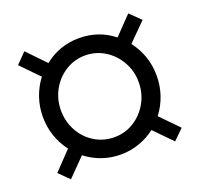

<svg xmlns="http://www.w3.org/2000/svg" viewBox="-100 -628 785 755"><g transform="rotate(-20 293.0 -250.0)"><path d="M32 -23.3 104.5 -99.1Q80.2 -131 67.1 -169.3Q54 -207.5 54 -249.4Q54 -290.9 67.1 -329.5Q80.2 -368 104.5 -399.9L32 -474.7L74.1 -517.5L147.3 -441.4Q177.2 -466.2 214.5 -479.4Q251.7 -492.6 292.5 -492.6Q375.2 -492.6 437 -443L508.8 -517.6L553.3 -474.4L479.4 -400.4Q530.3 -333.5 530.3 -250Q530.3 -207.6 517.2 -169Q504.2 -130.4 479.4 -98.3L552.6 -23.3L509.9 18.4L437.6 -55.5Q407.3 -32 370.2 -18.9Q333 -5.9 292.5 -5.9Q252.3 -5.9 215.1 -18.7Q177.9 -31.6 147 -55.8L74.1 18.4ZM455.1 -250Q455.1 -296.4 433.1 -335.3Q411.1 -374.3 374.1 -397.3Q337 -420.4 292.2 -420.4Q247.7 -420.4 210.4 -397.2Q173.2 -374 151.4 -334.9Q129.6 -295.8 129.6 -249Q129.6 -202.6 151.2 -163.2Q172.9 -123.8 210.1 -101.2Q247.3 -78.6 292.2 -78.6Q337 -78.6 374.1 -101.7Q411.1 -124.8 433.1 -163.9Q455.1 -203 455.1 -250Z"/></g></svg>

Font: Min Sans VF VF
Style: Regular
Weight: 400
Designer: Jinseong-Kim, NotoSansCJK, Nunito
Foundry: Jinseong-Kim
Version: Version 1.420;Glyphs 3.1.2 (3151)